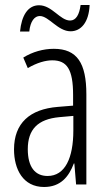

<svg xmlns="http://www.w3.org/2000/svg" viewBox="-20 -737 431 767"><path d="M60 -611H97C101 -652 118 -673 139 -673C175 -673 211 -612 262 -612C303 -612 335 -647 338 -717H302C297 -679 284 -655 260 -655C220 -655 188 -716 136 -716C91 -716 66 -674 60 -611ZM195 -542C153 -542 110 -530 73 -507L91 -465C129 -487 162 -496 189 -496C248 -496 272 -459 272 -358V-315L211 -310C99 -301 36 -245 36 -140C36 -61 72 10 156 10C222 10 255 -31 275 -84H277L284 0H325V-360C325 -485 288 -542 195 -542ZM217 -269 273 -274V-216C273 -106 240 -34 170 -34C120 -34 91 -70 91 -141C91 -220 131 -261 217 -269Z"/></svg>

Font: Noto Sans Gurmukhi UI ExtraCondensed Light
Style: Regular
Weight: 300
Width: 2
Designer: Jelle Bosma - Monotype Design Team
Foundry: Monotype Imaging Inc.
Version: Version 2.004